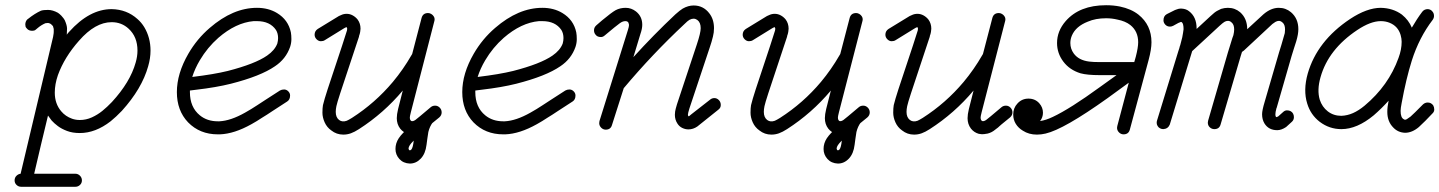

<svg xmlns="http://www.w3.org/2000/svg" viewBox="-20 -490 5518 736"><path d="M533 -386Q557 -346 557 -296Q557 -267 548 -236Q524 -150 447 -65Q425 -42 404 -25Q346 20 286 20Q258 20 237 12Q216 4 202 -6.5Q188 -17 178 -28Q170 -38 164 -47Q137 64 111 176H269Q279 176 286.5 183.5Q294 191 294 201.5Q294 212 286.5 219Q279 226 269 226H61Q51 226 43.5 219Q36 212 36 201.5Q36 191 43 184Q50 177 59 176Q183 -345 183.5 -348.5Q184 -352 184.5 -355Q185 -358 185.5 -361Q186 -364 186 -367Q186 -373 186 -379Q185 -384 183 -390Q179 -394 175 -398Q168 -402 164 -402Q159 -402 154 -401Q138 -394 125 -383L119 -378Q117 -376 114 -374Q109 -372 103 -372Q103 -372 102 -372Q94 -372 88 -376Q84 -379 81 -383Q79 -385 78 -388Q77 -392 77 -396Q77 -407 84 -415Q84 -415 84 -415Q86 -416 88 -418Q113 -438 137 -449Q146 -452 164 -452Q182 -452 202 -441Q208 -437 215 -430Q225 -419 228 -413Q237 -393 237 -380Q237 -369 236 -357Q240 -363 245 -368Q323 -455 408 -455Q466 -454 507 -417Q522 -404 533 -386ZM283 -334Q227 -271 202 -202Q190 -167 190 -135Q190 -92 215 -63Q231 -44 256 -35Q270 -30 286 -30Q310 -30 332 -40Q354 -50 372.5 -65Q391 -80 409 -99Q479 -175 500 -250Q507 -274 507 -296Q507 -349 473 -380Q446 -405 408 -405Q345 -405 283 -334Z M1046 -344Q1046 -362 1038 -375Q1015 -409 965 -409Q959 -409 952 -409Q884 -403 817 -345Q775 -308 746 -259Q727 -227 717 -195Q800 -205 853 -218Q958 -245 1004 -277Q1033 -297 1043 -323Q1046 -334 1046 -344ZM708 -137Q708 -79 746 -48Q774 -25 815 -25H821Q864 -27 919 -58Q944 -72 965 -86Q986 -100 998 -107.5Q1010 -115 1053 -143Q1060 -147 1069 -147Q1078 -147 1085 -140Q1092 -133 1092 -124Q1092 -108 1081 -101Q1037 -73 1024 -64Q1011 -55 1003.5 -50.5Q996 -46 985 -39Q964 -25 944 -14Q878 23 823 25H815Q746 25 701 -21Q658 -66 658 -137Q658 -208 702 -284Q735 -341 784 -383Q873 -460 965 -460Q1009 -460 1042 -440Q1085 -414 1095 -366Q1097 -355 1097 -340Q1097 -325 1092 -310Q1076 -264 1034 -236Q979 -198 865 -169Q809 -155 732 -146L708 -143Q708 -140 708 -137Z M1620 -61Q1628 -61 1636 -55Q1644 -48 1644 -38Q1644 -28 1639 -21Q1627 -5 1622 16Q1620 26 1618 42.5Q1616 59 1615 65Q1611 99 1593 118Q1575 137 1551 137Q1526 136 1511 119.5Q1496 103 1496 81Q1496 59 1508.5 40Q1521 21 1550 -3Q1582 -30 1600 -52Q1607 -61 1620 -61ZM1566 49Q1546 68 1546 80Q1547 84 1548 85Q1549 86 1550 86Q1551 86 1552 86Q1554 86 1557 83Q1563 76 1566 49ZM1631 -79Q1638 -85 1648 -85Q1658 -85 1665.5 -77.5Q1673 -70 1673 -59Q1673 -48 1664 -40Q1637 -18 1631.5 -13.5Q1626 -9 1623.5 -6.5Q1621 -4 1617.5 -1Q1614 2 1611.5 3.5Q1609 5 1607 7Q1594 18 1578 22Q1562 25 1555.5 24.5Q1549 24 1544 23Q1526 18 1514 3Q1501 -14 1501 -37Q1501 -51 1506 -72L1524 -143Q1451 -56 1356 5Q1339 16 1325 21Q1311 26 1296 26Q1270 26 1250 10Q1233 -2 1224.5 -21Q1216 -40 1216 -58Q1216 -76 1218 -87Q1223 -108 1236 -148Q1310 -370 1310 -373Q1311 -378 1311 -380L1309 -386Q1304 -385 1298 -381L1225 -336Q1219 -332 1210 -332Q1201 -332 1193.5 -339.5Q1186 -347 1186 -357Q1186 -371 1198 -379Q1276 -427 1279 -428.5Q1282 -430 1287 -432Q1297 -437 1309 -437Q1321 -437 1332 -431Q1343 -425 1351 -415Q1362 -400 1362 -380Q1361 -366 1359 -360Q1357 -354 1356.5 -352.5Q1356 -351 1356 -349Q1355 -347 1284 -132Q1272 -95 1269.5 -83Q1267 -71 1267 -61Q1267 -40 1280 -30Q1292 -21 1309 -27Q1316 -30 1329 -38Q1418 -95 1486 -176Q1526 -224 1557 -278Q1559 -281 1560 -283L1596 -421Q1601 -440 1621 -440Q1627 -440 1633 -436.5Q1639 -433 1642.5 -427.5Q1646 -422 1646 -417Q1646 -412 1645 -409L1555 -60Q1551 -44 1551 -40Q1551 -33 1553 -30Q1555 -27 1557 -26Q1563 -24 1572 -30Q1578 -34 1631 -79ZM1573 -30Q1573 -30 1573 -30Z M2140 -344Q2140 -362 2132 -375Q2109 -409 2059 -409Q2053 -409 2046 -409Q1978 -403 1911 -345Q1869 -308 1840 -259Q1821 -227 1811 -195Q1894 -205 1947 -218Q2052 -245 2098 -277Q2127 -297 2137 -323Q2140 -334 2140 -344ZM1802 -137Q1802 -79 1840 -48Q1868 -25 1909 -25H1915Q1958 -27 2013 -58Q2038 -72 2059 -86Q2080 -100 2092 -107.5Q2104 -115 2147 -143Q2154 -147 2163 -147Q2172 -147 2179 -140Q2186 -133 2186 -124Q2186 -108 2175 -101Q2131 -73 2118 -64Q2105 -55 2097.5 -50.5Q2090 -46 2079 -39Q2058 -25 2038 -14Q1972 23 1917 25H1909Q1840 25 1795 -21Q1752 -66 1752 -137Q1752 -208 1796 -284Q1829 -341 1878 -383Q1967 -460 2059 -460Q2103 -460 2136 -440Q2179 -414 2189 -366Q2191 -355 2191 -340Q2191 -325 2186 -310Q2170 -264 2128 -236Q2073 -198 1959 -169Q1903 -155 1826 -146L1802 -143Q1802 -140 1802 -137Z M2298 -354Q2291 -348 2284 -348Q2277 -348 2272 -350Q2267 -352 2264 -356Q2257 -363 2257 -374Q2257 -385 2266 -393L2288 -412Q2324 -442 2340 -451Q2357 -460 2378.5 -460Q2400 -460 2418 -446Q2442 -427 2442 -395Q2442 -380 2435 -360L2408 -271Q2485 -356 2569 -435Q2587 -451 2597 -457Q2618 -469 2639 -469Q2676 -469 2699 -439Q2717 -416 2717 -382Q2717 -365 2713 -350Q2708 -329 2701 -309Q2694 -289 2623 -75Q2617 -56 2617 -50Q2618 -45 2619 -44Q2620 -45 2622 -45L2629 -51L2702 -108Q2709 -114 2718.5 -114Q2728 -114 2735.5 -106.5Q2743 -99 2743 -87.5Q2743 -76 2733 -69Q2656 -8 2653 -5Q2637 6 2619 6Q2607 6 2595.5 0.5Q2584 -5 2577 -16Q2567 -31 2567 -50Q2567 -55 2568 -62.5Q2569 -70 2575 -90Q2646 -305 2651 -319Q2666 -364 2666 -382Q2666 -404 2653 -413.5Q2640 -423 2623 -414Q2616 -410 2604 -398Q2480 -282 2371 -152L2326 -11Q2321 7 2302 7Q2292 7 2284.5 -0.5Q2277 -8 2277 -18Q2277 -22 2278 -26L2387 -375Q2391 -388 2391 -392Q2391 -396 2391 -396L2389 -403Q2386 -409 2377 -409Q2367 -409 2356 -401Q2342 -391 2298 -354ZM2619 -44Z M3261 -61Q3269 -61 3277 -55Q3285 -48 3285 -38Q3285 -28 3280 -21Q3268 -5 3263 16Q3261 26 3259 42.5Q3257 59 3256 65Q3252 99 3234 118Q3216 137 3192 137Q3167 136 3152 119.5Q3137 103 3137 81Q3137 59 3149.5 40Q3162 21 3191 -3Q3223 -30 3241 -52Q3248 -61 3261 -61ZM3207 49Q3187 68 3187 80Q3188 84 3189 85Q3190 86 3191 86Q3192 86 3193 86Q3195 86 3198 83Q3204 76 3207 49ZM3272 -79Q3279 -85 3289 -85Q3299 -85 3306.5 -77.5Q3314 -70 3314 -59Q3314 -48 3305 -40Q3278 -18 3272.5 -13.5Q3267 -9 3264.5 -6.5Q3262 -4 3258.5 -1Q3255 2 3252.5 3.5Q3250 5 3248 7Q3235 18 3219 22Q3203 25 3196.5 24.5Q3190 24 3185 23Q3167 18 3155 3Q3142 -14 3142 -37Q3142 -51 3147 -72L3165 -143Q3092 -56 2997 5Q2980 16 2966 21Q2952 26 2937 26Q2911 26 2891 10Q2874 -2 2865.5 -21Q2857 -40 2857 -58Q2857 -76 2859 -87Q2864 -108 2877 -148Q2951 -370 2951 -373Q2952 -378 2952 -380L2950 -386Q2945 -385 2939 -381L2866 -336Q2860 -332 2851 -332Q2842 -332 2834.5 -339.5Q2827 -347 2827 -357Q2827 -371 2839 -379Q2917 -427 2920 -428.5Q2923 -430 2928 -432Q2938 -437 2950 -437Q2962 -437 2973 -431Q2984 -425 2992 -415Q3003 -400 3003 -380Q3002 -366 3000 -360Q2998 -354 2997.5 -352.5Q2997 -351 2997 -349Q2996 -347 2925 -132Q2913 -95 2910.5 -83Q2908 -71 2908 -61Q2908 -40 2921 -30Q2933 -21 2950 -27Q2957 -30 2970 -38Q3059 -95 3127 -176Q3167 -224 3198 -278Q3200 -281 3201 -283L3237 -421Q3242 -440 3262 -440Q3268 -440 3274 -436.5Q3280 -433 3283.5 -427.5Q3287 -422 3287 -417Q3287 -412 3286 -409L3196 -60Q3192 -44 3192 -40Q3192 -33 3194 -30Q3196 -27 3198 -26Q3204 -24 3213 -30Q3219 -34 3272 -79ZM3214 -30Q3214 -30 3214 -30Z M3819 -79Q3826 -85 3836 -85Q3846 -85 3853.5 -77.5Q3861 -70 3861 -59Q3861 -48 3852 -40Q3825 -18 3819.5 -13.5Q3814 -9 3811.5 -6.5Q3809 -4 3805.5 -1Q3802 2 3799.5 3.5Q3797 5 3795 7Q3782 18 3766 22Q3750 25 3743.5 24.5Q3737 24 3732 23Q3714 18 3702 3Q3689 -14 3689 -37Q3689 -51 3694 -72L3712 -143Q3639 -56 3544 5Q3527 16 3513 21Q3499 26 3484 26Q3458 26 3438 10Q3421 -2 3412.5 -21Q3404 -40 3404 -58Q3404 -76 3406 -87Q3411 -108 3424 -148Q3498 -370 3498 -373Q3499 -378 3499 -380L3497 -386Q3492 -385 3486 -381L3413 -336Q3407 -332 3398 -332Q3389 -332 3381.5 -339.5Q3374 -347 3374 -357Q3374 -371 3386 -379Q3464 -427 3467 -428.5Q3470 -430 3475 -432Q3485 -437 3497 -437Q3509 -437 3520 -431Q3531 -425 3539 -415Q3550 -400 3550 -380Q3549 -366 3547 -360Q3545 -354 3544.5 -352.5Q3544 -351 3544 -349Q3543 -347 3472 -132Q3460 -95 3457.5 -83Q3455 -71 3455 -61Q3455 -40 3468 -30Q3480 -21 3497 -27Q3504 -30 3517 -38Q3606 -95 3674 -176Q3714 -224 3745 -278Q3747 -281 3748 -283L3784 -421Q3789 -440 3809 -440Q3815 -440 3821 -436.5Q3827 -433 3830.5 -427.5Q3834 -422 3834 -417Q3834 -412 3833 -409L3743 -60Q3739 -44 3739 -40Q3739 -33 3741 -30Q3743 -27 3745 -26Q3751 -24 3760 -30Q3766 -34 3819 -79ZM3761 -30Q3761 -30 3761 -30Z M4343 -328Q4343 -370 4313 -394Q4294 -409 4263 -415Q4242 -420 4220 -420Q4180 -420 4150 -407Q4104 -389 4089 -354Q4083 -340 4083 -325Q4083 -303 4096 -285Q4115 -259 4155 -254Q4170 -252 4195 -252H4328L4334 -273Q4343 -308 4343 -328ZM4287 25Q4277 25 4269.5 17.5Q4262 10 4262 0Q4262 -3 4263 -7L4307 -173L4226 -114Q4058 6 3988 22Q3971 26 3955 26Q3924 26 3901 11Q3884 1 3874 -15Q3864 -31 3864 -51Q3864 -76 3880 -93Q3897 -112 3922.5 -112Q3948 -112 3964 -94Q3978 -78 3978 -58Q3978 -40 3967 -26Q3989 -29 4016 -42Q4082 -73 4196 -156L4260 -202H4195Q4148 -202 4122 -209Q4080 -222 4056 -254Q4032 -286 4032 -325Q4032 -371 4065 -409Q4118 -470 4220 -470Q4248 -470 4273 -465Q4316 -456 4344 -434Q4394 -394 4394 -328Q4394 -301 4383 -260L4311 7Q4306 25 4287 25Z M4465 -388Q4454 -388 4447 -395.5Q4440 -403 4440 -412Q4440 -429 4453 -436Q4480 -450 4484 -451.5Q4488 -453 4491 -454Q4499 -457 4504 -457Q4509 -457 4510 -457Q4527 -456 4538 -447Q4567 -425 4567 -381Q4567 -380 4567 -379L4620 -428Q4637 -444 4646 -448.5Q4655 -453 4661 -456Q4674 -460 4687 -460Q4714 -460 4734 -443Q4761 -419 4761 -378Q4821 -433 4823 -435Q4852 -460 4882 -460Q4909 -460 4929 -443Q4957 -419 4957 -378Q4957 -359 4949 -332Q4946 -323 4940 -304Q4934 -285 4931 -275Q4876 -85 4875 -80.5Q4874 -76 4873 -75Q4869 -60 4869 -52Q4869 -41 4874 -41Q4877 -42 4880 -44Q4884 -47 4898 -60Q4905 -67 4913.5 -67Q4922 -67 4928 -63.5Q4934 -60 4937 -54Q4940 -48 4940 -41Q4940 -30 4932 -23Q4913 -6 4910 -3Q4892 9 4876 9Q4843 9 4827 -17Q4818 -32 4818 -52Q4818 -67 4828 -100L4883 -289Q4886 -299 4892 -318Q4902 -352 4905 -363Q4906 -374 4906 -377Q4906 -396 4896 -404Q4889 -410 4882.5 -410Q4876 -410 4869 -406Q4861 -401 4857.5 -398Q4854 -395 4748 -296Q4744 -293 4741 -291Q4738 -281 4736 -275L4659 -13Q4654 5 4635 5Q4625 5 4617.5 -2Q4610 -9 4610 -20Q4610 -24 4611 -27L4687 -289Q4690 -299 4696 -318Q4702 -337 4704 -344Q4706 -351 4708 -355Q4711 -368 4711 -377Q4711 -396 4701 -404Q4695 -410 4687 -410Q4680 -410 4673.5 -406Q4667 -402 4655 -391L4550 -294Q4538 -255 4464 -12Q4457 4 4439 5Q4433 5 4427 2Q4421 -1 4417.5 -7Q4414 -13 4414 -18.5Q4414 -24 4415 -27L4497 -294Q4501 -305 4503 -314Q4504 -315 4504 -316Q4510 -338 4512 -347Q4514 -360 4515 -364Q4517 -374 4517 -378Q4517 -400 4510 -405Q4508 -406 4507 -406Q4504 -405 4497 -402L4477 -391Q4471 -388 4465 -388Z M5353 -330Q5353 -342 5349 -356Q5339 -390 5306 -403Q5291 -409 5273 -409Q5234 -409 5183 -375Q5072 -301 5042 -194Q5028 -145 5039 -108Q5048 -80 5070 -63Q5092 -46 5122 -46Q5145 -47 5166.5 -56.5Q5188 -66 5211 -85Q5303 -162 5341 -268Q5353 -300 5353 -330ZM5453 -455Q5457 -455 5462 -453Q5467 -451 5470 -447Q5477 -440 5477 -429Q5477 -421 5472 -414Q5420 -346 5392 -258Q5370 -188 5353 -95Q5349 -75 5349 -65Q5349 -39 5361 -33Q5363 -32 5365 -31H5366Q5370 -31 5374 -34L5387 -43Q5395 -50 5405 -60Q5415 -70 5435 -90Q5443 -97 5453 -97Q5466 -97 5474 -86Q5478 -79 5478 -70Q5478 -61 5470 -54Q5451 -34 5444 -27Q5429 -13 5419 -3Q5393 19 5366 19Q5339 18 5321 -1Q5298 -24 5298 -61Q5298 -80 5303 -104Q5276 -74 5246 -48Q5182 5 5122 5Q5076 5 5039 -23Q5004 -50 4991 -93Q4975 -144 4993 -208Q5029 -333 5155 -417Q5220 -460 5273 -460Q5320 -459 5354 -434Q5380 -413 5392 -384Q5411 -417 5432 -445Q5440 -455 5453 -455Z"/></svg>

Font: TT2020Base
Style: Italic
Weight: 400
Italic angle: -15°
Version: Version 0.2.000